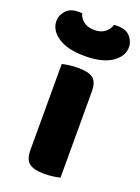

<svg xmlns="http://www.w3.org/2000/svg" viewBox="-175 -794 631 865"><g transform="rotate(20 141.0 -361.5)"><path d="M56 -257H226V-1Q215 2 194.5 5Q174 8 150 8Q101 8 78.5 -9Q56 -26 56 -72ZM226 -211H56V-484Q67 -487 87.5 -490Q108 -493 132 -493Q182 -493 204 -476.5Q226 -460 226 -413ZM141 -678Q172 -678 191.5 -693Q211 -708 217 -730Q222 -731 226.5 -731Q231 -731 235 -731Q276 -731 295.5 -708Q315 -685 315 -659Q315 -614 269.5 -583.5Q224 -553 141 -553Q58 -553 12.5 -583.5Q-33 -614 -33 -659Q-33 -685 -13 -708Q7 -731 47 -731Q52 -731 56 -731Q60 -731 65 -730Q70 -708 90 -693Q110 -678 141 -678Z"/></g></svg>

Font: Baloo Bhaijaan 2 ExtraBold
Style: Regular
Weight: 800
Designer: Sanskriti Dholi, Noopur Datye and Ek Type
Foundry: Ek Type
Version: Version 1.701